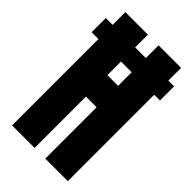

<svg xmlns="http://www.w3.org/2000/svg" viewBox="-261 -945 1030 1030"><g transform="rotate(45 254.0 -429.5)"><path d="M46.9 0V-655.3H-4.9V-762.7H46.9V-859.4H217.8V-762.7H298.8V-859.4H469.7V-762.7H513.2V-655.3H469.7V0H298.8V-389.6H217.8V0ZM217.8 -552.2H298.8V-655.3H217.8Z"/></g></svg>

Font: webenart
Style: Regular
Weight: 400
Designer: Vernon Adams
Foundry: Vernon Adams
Version: Version 2.116; ttfautohint (v1.8.3)